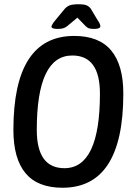

<svg xmlns="http://www.w3.org/2000/svg" viewBox="-20 -876 624 903"><path d="M274 7Q157 7 100 -61.5Q43 -130 43 -265Q43 -707 329 -707Q446 -707 503 -638.5Q560 -570 560 -436Q560 7 274 7ZM283 -85Q450 -85 450 -436Q450 -615 320 -615Q153 -615 153 -265Q153 -85 283 -85ZM251 -740Q222 -740 222 -751Q222 -754 226.5 -762Q231 -770 242 -783L285 -835Q295 -846 308.5 -851Q322 -856 349 -856Q375 -856 387 -851Q399 -846 407 -835L438 -783Q445 -773 448.5 -765.5Q452 -758 452 -753Q452 -740 423 -740Q410 -740 401 -742Q392 -744 384 -752L344 -793L296 -753Q286 -745 275.5 -742.5Q265 -740 251 -740Z"/></svg>

Font: Asap Condensed Condensed Medium
Style: Italic
Weight: 500
Width: 3
Italic angle: -6°
Designer: Pablo Cosgaya
Foundry: Omnibus-Type
Version: Version 3.001; ttfautohint (v1.8.4.7-5d5b)